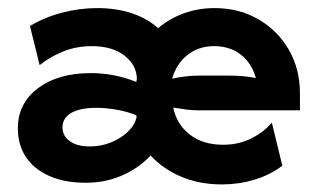

<svg xmlns="http://www.w3.org/2000/svg" viewBox="-20 -451 797 484"><path d="M539.6 13.9Q482.6 13.9 436.8 -5.6Q391 -25 359.7 -59Q329.9 -27.1 287.8 -8.7Q245.8 9.7 195.8 9.7Q143.1 9.7 104.5 -7.3Q66 -24.3 45.5 -54.9Q25 -85.4 25 -127.8Q25 -190.3 75.7 -228.5Q126.4 -266.7 209 -266.7Q268.8 -266.7 323.6 -244.4L325 -252.8Q324.3 -286.8 293.8 -310.8Q263.2 -334.7 211.1 -334.7Q172.9 -334.7 139.2 -321.2Q105.6 -307.6 79.9 -286.8L55.6 -385.4Q92.4 -407.6 136.5 -419.1Q180.6 -430.6 225 -430.6Q273.6 -430.6 312.8 -417.4Q352.1 -404.2 378.5 -379.9Q406.9 -404.2 443.4 -417.4Q479.9 -430.6 520.8 -430.6Q582.6 -430.6 631.2 -402.4Q679.9 -374.3 708 -325.7Q736.1 -277.1 736.1 -215.3V-172.9H481.2Q464.6 -172.9 448.6 -175Q432.6 -177.1 416.7 -179.9Q425 -138.2 458 -112.2Q491 -86.1 542.4 -86.1Q581.9 -86.1 613.5 -102.1Q645.1 -118.1 665.3 -141.7L691.7 -33.3Q660.4 -9.7 621.2 2.1Q581.9 13.9 539.6 13.9ZM205.6 -81.9Q247.9 -81.9 282.3 -103.5Q316.7 -125 324.3 -154.9L323.6 -160.4Q302.1 -169.4 275 -174.3Q247.9 -179.2 222.2 -179.2Q181.9 -179.2 159.7 -166.3Q137.5 -153.5 137.5 -129.9Q137.5 -108.3 155.9 -95.1Q174.3 -81.9 205.6 -81.9ZM413.9 -252.8Q430.6 -256.2 447.2 -258.3Q463.9 -260.4 481.2 -260.4H555.6Q575 -260.4 592.4 -259Q609.7 -257.6 625 -254.2Q614.6 -291.7 587.2 -313.2Q559.7 -334.7 519.4 -334.7Q481.2 -334.7 453.1 -312.8Q425 -291 413.9 -252.8Z"/></svg>

Font: co2trust
Style: Bold
Weight: 700
Designer: Kristian Moeller
Foundry: Dicotype
Version: Version 1.000